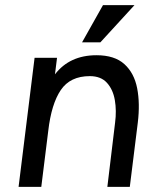

<svg xmlns="http://www.w3.org/2000/svg" viewBox="-20 -724 608 744"><path d="M379 -704H501L369 -560H298ZM52 0 114 -500H201L193 -436Q250 -510 354 -510Q424 -510 462 -475.5Q500 -441 511.5 -382Q523 -323 514 -249L483 0H396L426 -249Q432 -295 425 -336Q418 -377 394.5 -403Q371 -429 328 -429Q252 -429 215.5 -375Q179 -321 167 -217L140 0Z"/></svg>

Font: Haskoy Medium
Style: Italic
Weight: 500
Designer: Ertekin Erdin
Foundry: Ertekin Erdin
Version: Version 2.000; ttfautohint (v1.8.4.7-5d5b)